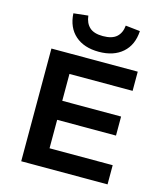

<svg xmlns="http://www.w3.org/2000/svg" viewBox="-136 -1057 999 1160"><g transform="rotate(15 364.0 -477.5)"><path d="M107 0V-705H647V-585H252V-417H620V-298H252V-120H647V0ZM388 -760Q295 -760 240 -808.5Q185 -857 180 -945L271 -955Q276 -909 303.5 -883.5Q331 -858 387 -858Q445 -858 473 -883.5Q501 -909 505 -955L596 -945Q591 -857 535.5 -808.5Q480 -760 388 -760Z"/></g></svg>

Font: Nunito Sans 7pt SemiExpanded
Style: Bold
Weight: 700
Width: 6
Designer: Vernon Adams
Foundry: Vernon Adams
Version: Version 3.101;gftools[0.9.27]